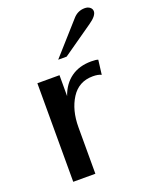

<svg xmlns="http://www.w3.org/2000/svg" viewBox="-140 -821 709 897"><g transform="rotate(-20 214.5 -372.0)"><path d="M66 -490H176V-386Q195 -441 236 -470.5Q277 -500 337 -500Q362 -500 371 -496L362 -424Q347 -432 320 -432Q250 -432 213 -374Q176 -316 176 -231V0H66ZM334 -716Q358 -744 393 -744Q409 -744 419 -736Q429 -728 429 -716Q429 -694 390 -667L237 -560H195Z"/></g></svg>

Font: Fahkwang Medium
Style: Regular
Weight: 500
Version: Version 1.000; ttfautohint (v1.6)